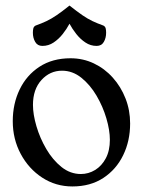

<svg xmlns="http://www.w3.org/2000/svg" viewBox="-20 -661 515 692"><path d="M240.8 11Q180.8 11 132 -20.9Q83.2 -52.8 54.6 -106.4Q26 -160 26 -224.2Q26 -287 50.8 -338.4Q75.5 -389.8 122.2 -420.4Q169 -451 234.2 -451Q279.2 -451 318.2 -432.5Q357.2 -414 386.5 -381.2Q415.8 -348.5 432.4 -306.1Q449 -263.8 449 -216Q449 -153.2 424 -101.8Q399 -50.2 352.4 -19.6Q305.8 11 240.8 11ZM271.5 -33.8Q299 -33.8 322.9 -48.4Q346.8 -63 361.4 -90.6Q376 -118.2 376 -157Q376 -191.5 363.4 -234.4Q350.8 -277.2 327.9 -316.2Q305 -355.2 273.2 -380.8Q241.5 -406.2 203.5 -406.2Q160 -406.2 129.4 -372.6Q98.8 -339 98.8 -283Q98.8 -248.5 111.4 -205.8Q124 -163 146.9 -123.9Q169.8 -84.8 201.5 -59.2Q233.2 -33.8 271.5 -33.8ZM230.5 -575.5Q220.5 -556.6 206 -538.3Q191.5 -520 173.2 -507.8Q154.9 -495.5 132.8 -495.5Q115.2 -495.5 106.9 -509.9Q98.5 -524.3 98.5 -543.1Q98.5 -552 100.1 -558.7Q101.8 -565.4 108.2 -568.8Q130.5 -576.8 147.8 -585Q165 -593.2 184 -606.1Q203 -619 230.5 -641Q258.2 -619 277.1 -606.1Q296 -593.2 313.2 -585Q330.5 -576.8 352.8 -568.8Q359.2 -565.4 360.9 -558.7Q362.5 -552.1 362.5 -543.2Q362.5 -524.2 354.2 -509.9Q346 -495.5 328.3 -495.5Q306.2 -495.5 287.9 -507.8Q269.5 -520 255 -538.4Q240.5 -556.8 230.5 -575.5Z"/></svg>

Font: Young Serif Light
Style: Regular
Weight: 300
Designer: Bastien Sozeau
Foundry: NBR — Bastien Sozeau
Version: Version 5.001